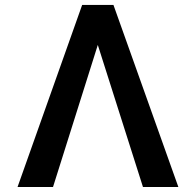

<svg xmlns="http://www.w3.org/2000/svg" viewBox="-20 -747 782 767"><path d="M551.1 0H692.5L433.2 -727.3H308.2L50.1 0H191.8L370.7 -567.5Z"/></svg>

Font: Magic Ui Pro Semi Bold
Style: Regular
Weight: 600
Designer: Stefan Endress, Andreas Faust
Version: Version 1.000;FEAKit 1.0